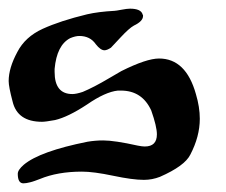

<svg xmlns="http://www.w3.org/2000/svg" viewBox="-20 -415 521 443"><path d="M21 -14Q21 -23 35 -35Q72 -66 182 -88Q200 -91 218 -91Q244 -91 298 -79Q308 -77 314 -77Q342 -77 342 -105Q342 -123 329 -160Q308 -206 259 -206Q259 -206 252 -206Q223 -203 181 -174Q137 -145 107 -138Q85 -134 77 -134Q20 -134 9 -181Q0 -215 0 -228Q0 -258 20 -295Q38 -330 78.5 -348.5Q119 -367 181 -382Q207 -388 244 -390Q247 -390 260 -392.5Q273 -395 280 -395Q305 -395 309 -382Q309 -381 310 -380V-378Q310 -366 289 -356Q278 -350 258.5 -329Q239 -308 236 -305Q227 -299 221 -299Q212 -299 201 -313Q188 -332 163 -332Q154 -332 142 -327Q111 -311 106 -256V-249Q106 -198 147 -198Q156 -198 171 -203Q183 -208 198.5 -216Q214 -224 232.5 -235Q251 -246 260 -251Q318 -280 347 -280Q409 -280 432 -198Q441 -168 441 -141Q441 -100 419 -58Q406 -32 349 -7Q331 0 312 0Q286 0 241 -9.5Q196 -19 169 -19Q113 -19 72 -2Q47 8 34 8Q21 8 21 -14Z"/></svg>

Font: Fedorovsk Unicode
Style: Medium
Weight: 500
Designer: Aleksandr Andreev and Nikita Simmons
Version: Version 3.2